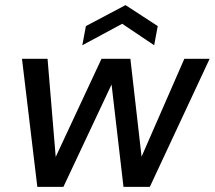

<svg xmlns="http://www.w3.org/2000/svg" viewBox="-20 -731 840 751"><path d="M126 0 66 -501H166L201 -80L181 -81L377 -501H490L538 -81L517 -80L701 -501H800L566 0H463L412 -438H434L228 0ZM302 -554 316 -629 471 -711 597 -629 583 -554 458 -638Z"/></svg>

Font: DM Sans 17pt Medium
Style: Italic
Weight: 500
Italic angle: -10°
Version: Version 4.004;gftools[0.9.30]